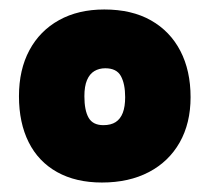

<svg xmlns="http://www.w3.org/2000/svg" viewBox="-20 -722 442 405"><path d="M200 -702Q145 -702 104.5 -679.5Q64 -657 42 -616Q20 -575 20 -519Q20 -463 40.5 -422Q61 -381 100.5 -359Q140 -337 195 -337Q252 -337 294 -359Q336 -381 359 -421.5Q382 -462 382 -517Q382 -573 360.5 -614.5Q339 -656 298.5 -679Q258 -702 200 -702ZM202 -578Q226 -578 235 -561.5Q244 -545 244 -517Q244 -497 239 -484Q234 -471 224 -464.5Q214 -458 198 -458Q176 -458 167 -473.5Q158 -489 158 -519Q158 -540 163.5 -553Q169 -566 179 -572Q189 -578 202 -578Z"/></svg>

Font: Catamaran Black
Style: Regular
Weight: 900
Designer: Pria Ravichandran
Version: Version 2.000